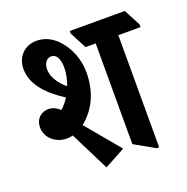

<svg xmlns="http://www.w3.org/2000/svg" viewBox="-118 -746 848 869"><g transform="rotate(-20 306.0 -311.5)"><path d="M250 12 350 -42 214 -205C280 -258 312 -334 312 -424C312 -484 290 -539 257 -579C228 -614 191 -635 148 -635C90 -635 49 -593 49 -535C49 -464 99 -404 186 -348C174 -330 161 -314 147 -302C128 -319 112 -326 92 -326C56 -326 29 -300 29 -261C29 -211 72 -172 127 -172C137 -172 147 -173 156 -176ZM493 8H505V-532H612V-545L570 -625H305V-613L347 -532H396V-47ZM149 -497C149 -526 164 -546 187 -546C211 -546 225 -519 225 -479C225 -451 219 -421 208 -394C170 -427 149 -462 149 -497Z"/></g></svg>

Font: Noto Serif Devanagari ExtraCondensed
Style: Bold
Weight: 700
Width: 2
Designer: Universal Thirst, Indian Type Foundry and the Monotype Design Team
Foundry: Monotype Imaging Inc.
Version: Version 2.004